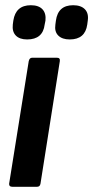

<svg xmlns="http://www.w3.org/2000/svg" viewBox="-20 -715 357 735"><path d="M27 0Q14 0 15 -12L90 -481Q93 -494 103 -494H198Q211 -494 209 -481L135 -12Q133 0 122 0ZM247 -564Q218 -564 203 -579Q188 -594 192 -621L194 -636Q202 -695 260 -695Q290 -695 305 -679.5Q320 -664 316 -636L314 -621Q306 -564 247 -564ZM84 -564Q55 -564 40.5 -579Q26 -594 29 -621L31 -636Q40 -695 98 -695Q128 -695 142.5 -679.5Q157 -664 154 -636L151 -621Q144 -564 84 -564Z"/></svg>

Font: Sofia Sans Condensed ExtraBold
Style: Italic
Weight: 800
Italic angle: -9°
Version: Version 4.100